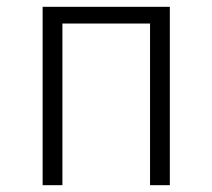

<svg xmlns="http://www.w3.org/2000/svg" viewBox="-20 -543 622 563"><path d="M420 -474H163V0H105V-523H478V0H420Z"/></svg>

Font: Fira Sans Light
Style: Regular
Weight: 300
Designer: bBox Type GmbH & Carrois Corporate GbR & Edenspiekermann AG
Foundry: bBox Type GmbH & Carrois Corporate GbR & Edenspiekermann AG
Version: Version 4.301